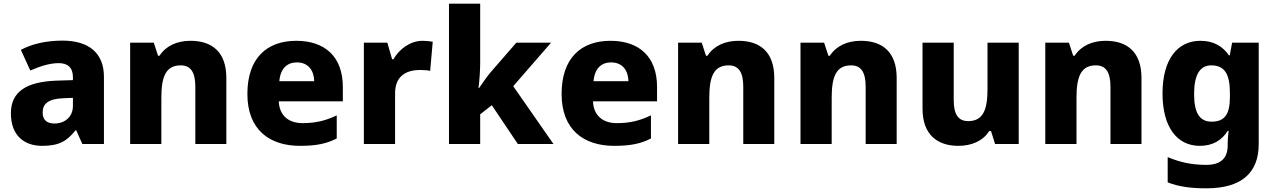

<svg xmlns="http://www.w3.org/2000/svg" viewBox="-20 -780 6911 1040"><path d="M318 -560C230 -560 153 -542 93 -510L144 -398C197 -421 249 -438 298 -438C346 -438 375 -415 375 -362V-346L281 -343C122 -336 39 -283 39 -166C39 -46 111 10 208 10C299 10 342 -15 389 -74H393L426 0H543V-364C543 -493 461 -560 318 -560ZM324 -248 375 -250V-206C375 -147 331 -111 275 -111C237 -111 211 -128 211 -170C211 -217 240 -245 324 -248Z M1012 -559C939 -559 879 -532 844 -478H836L813 -549H685V0H854V-250C854 -363 877 -426 959 -426C1014 -426 1038 -387 1038 -311V0H1206V-358C1206 -499 1128 -559 1012 -559Z M1585 -559C1426 -559 1320 -466 1320 -271C1320 -78 1439 10 1605 10C1694 10 1750 -2 1804 -30V-155C1743 -126 1689 -113 1619 -113C1538 -113 1493 -159 1490 -231H1837V-309C1837 -473 1740 -559 1585 -559ZM1588 -442C1650 -442 1681 -398 1682 -340H1493C1499 -410 1536 -442 1588 -442Z M2270 -559C2201 -559 2143 -514 2111 -459H2104L2078 -549H1951V0H2120V-275C2120 -377 2192 -401 2256 -401C2279 -401 2298 -399 2310 -396L2324 -554C2312 -556 2288 -559 2270 -559Z M2581 -439V-760H2412V0H2581V-161L2644 -210L2785 0H2978L2760 -313L2965 -549H2777L2637 -388C2616 -363 2593 -329 2575 -303H2572C2577 -346 2581 -396 2581 -439Z M3287 -559C3128 -559 3022 -466 3022 -271C3022 -78 3141 10 3307 10C3396 10 3452 -2 3506 -30V-155C3445 -126 3391 -113 3321 -113C3240 -113 3195 -159 3192 -231H3539V-309C3539 -473 3442 -559 3287 -559ZM3290 -442C3352 -442 3383 -398 3384 -340H3195C3201 -410 3238 -442 3290 -442Z M3980 -559C3907 -559 3847 -532 3812 -478H3804L3781 -549H3653V0H3822V-250C3822 -363 3845 -426 3927 -426C3982 -426 4006 -387 4006 -311V0H4174V-358C4174 -499 4096 -559 3980 -559Z M4643 -559C4570 -559 4510 -532 4475 -478H4467L4444 -549H4316V0H4485V-250C4485 -363 4508 -426 4590 -426C4645 -426 4669 -387 4669 -311V0H4837V-358C4837 -499 4759 -559 4643 -559Z M5498 -549H5329V-299C5329 -186 5306 -124 5224 -124C5169 -124 5146 -163 5146 -238V-549H4977V-191C4977 -50 5058 10 5171 10C5239 10 5303 -14 5338 -70H5348L5370 0H5498Z M5969 -559C5896 -559 5836 -532 5801 -478H5793L5770 -549H5642V0H5811V-250C5811 -363 5834 -426 5916 -426C5971 -426 5995 -387 5995 -311V0H6163V-358C6163 -499 6085 -559 5969 -559Z M6482 -559C6357 -559 6277 -457 6277 -274C6277 -92 6355 10 6479 10C6549 10 6598 -20 6630 -71H6635C6632 -48 6630 -22 6630 -3V8C6630 77 6592 113 6515 113C6434 113 6372 99 6305 71V208C6368 232 6432 240 6515 240C6704 240 6798 157 6798 1V-549H6654L6641 -480H6637C6603 -529 6554 -559 6482 -559ZM6541 -426C6615 -426 6642 -377 6642 -275V-254C6642 -160 6613 -121 6543 -121C6478 -121 6448 -168 6448 -271C6448 -374 6479 -426 6541 -426Z"/></svg>

Font: Noto Sans Gurmukhi ExtraBold
Style: Regular
Weight: 800
Designer: Jelle Bosma - Monotype Design Team
Foundry: Monotype Imaging Inc.
Version: Version 2.004